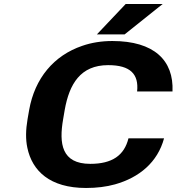

<svg xmlns="http://www.w3.org/2000/svg" viewBox="-20 -925 878 955"><path d="M429 -110C286 -110 273 -211 294 -332L302 -379C325 -507 380 -601 518 -601C629 -601 671 -556 662 -470H838C845 -625 746 -721 539 -721C485 -721 435 -713 389 -697C248 -649 153 -536 125 -378L117 -332C108 -279 107 -232 116 -190C140 -75 228 10 408 10C461 10 509 4 552 -8C673 -42 764 -118 796 -237H619C598 -152 538 -110 429 -110ZM605 -905 462 -754H600L789 -905Z"/></svg>

Font: Asimov
Style: XWidIt
Weight: 500
Designer: Google
Version: Version 2.000980; 2014